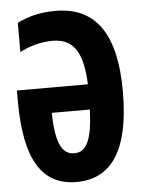

<svg xmlns="http://www.w3.org/2000/svg" viewBox="-53 -767 605 819"><g transform="rotate(-5 250.0 -357.5)"><path d="M242 10C392 10 472 -107 472 -357C472 -598 392 -725 215 -725C141 -725 91 -708 51 -688V-563C91 -584 140 -599 192 -599C292 -599 321 -521 326 -401H22V-357C22 -100 97 10 242 10ZM243 -113C192 -113 164 -160 162 -293H325C320 -160 294 -113 243 -113Z"/></g></svg>

Font: Noto Sans Mono ExtraCondensed ExtraBold
Style: Regular
Weight: 800
Width: 2
Designer: Monotype Design Team
Foundry: Monotype Imaging Inc.
Version: Version 2.014